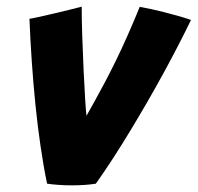

<svg xmlns="http://www.w3.org/2000/svg" viewBox="-20 -566 594 577"><path d="M400 -545.5Q438 -538.5 471 -530Q504 -521.5 526.8 -514.8Q549.5 -508 554 -506Q537 -471 516.5 -431.2Q496 -391.5 472.8 -348.8Q449.5 -306 424.2 -262.2Q399 -218.5 373 -175.5Q347 -132.5 320.5 -91.5Q294 -50.5 268 -14Q237 -9 195 -9Q174 -9 154.5 -10.5Q135 -12 121.5 -14Q110.5 -67 101.8 -127Q93 -187 86.5 -251.2Q80 -315.5 75.5 -381Q71 -446.5 68.5 -509.5Q76 -510.5 95.5 -514.8Q115 -519 139.5 -524.8Q164 -530.5 187 -536.2Q210 -542 225.5 -546Q225.5 -508 227.2 -457.2Q229 -406.5 231.2 -356Q233.5 -305.5 236 -265.8Q238.5 -226 241 -209L233.5 -206.5Q249 -234 264.5 -262Q280 -290 296 -320.2Q312 -350.5 328.8 -384.8Q345.5 -419 363.2 -459Q381 -499 400 -545.5Z"/></svg>

Font: Grandstander Thin ExtraBold
Style: Italic
Weight: 800
Italic angle: -15°
Version: Version 1.200